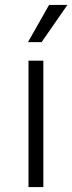

<svg xmlns="http://www.w3.org/2000/svg" viewBox="-20 -755 292 775"><path d="M95 0V-510H155V0ZM93 -585 178 -735H252L148 -585Z"/></svg>

Font: Radio Canada Light
Style: Regular
Weight: 300
Designer: Charles Daoud, Etienne Aubert Bonn, Alexandre Saumier Demers, Jacques Le Bailly
Foundry: Radio-Canada
Version: Version 2.104;gftools[0.9.28.dev5+ged2979d]